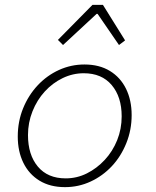

<svg xmlns="http://www.w3.org/2000/svg" viewBox="-20 -757 640 789"><path d="M247 12Q186 12 142.5 -14.5Q99 -41 76 -88Q53 -135 53 -196Q53 -258 75 -312Q97 -366 135 -406.5Q173 -447 222.5 -469.5Q272 -492 327 -492Q388 -492 431.5 -465.5Q475 -439 498 -392Q521 -345 521 -284Q521 -223 499 -168.5Q477 -114 439.5 -74Q402 -34 352.5 -11Q303 12 247 12ZM250 -24Q296 -24 337 -44.5Q378 -65 410.5 -100Q443 -135 461.5 -181Q480 -227 480 -279Q480 -359 439 -407.5Q398 -456 324 -456Q279 -456 237.5 -436Q196 -416 164 -381Q132 -346 113.5 -299.5Q95 -253 95 -202Q95 -121 135.5 -72.5Q176 -24 250 -24ZM239 -572 218 -593 360 -737H403L494 -591L469 -572L381 -700H377Z"/></svg>

Font: Source Code Pro ExtraLight Light
Style: Italic
Weight: 300
Italic angle: -11°
Monospace: yes
Version: Version 1.016;hotconv 1.0.116;makeotfexe 2.5.65601